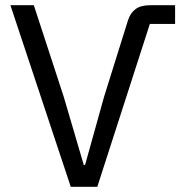

<svg xmlns="http://www.w3.org/2000/svg" viewBox="-20 -718 725 738"><path d="M354 0H252L20 -698H110L225 -346L302 -84H307L380 -346L472 -640Q481 -668 501 -683Q521 -698 558 -698H653V-626H556Z"/></svg>

Font: IBM Plex Sans
Style: Regular
Weight: 400
Designer: Mike Abbink, Paul van der Laan, Pieter van Rosmalen
Foundry: Bold Monday
Version: Version 3.201